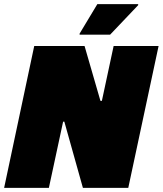

<svg xmlns="http://www.w3.org/2000/svg" viewBox="-25 -911 789 931"><path d="M-5 0 141 -688H385L462 -422H469L526 -688H744L597 0H377L287 -321H281L212 0ZM361 -743V-748L447 -891H645V-886L509 -743Z"/></svg>

Font: Saira Thin Black
Style: Italic
Weight: 900
Italic angle: -12°
Version: Version 1.101